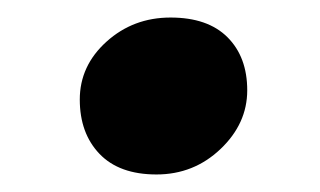

<svg xmlns="http://www.w3.org/2000/svg" viewBox="-20 -441 365 219"><path d="M158.5 -242Q116 -242 93.5 -265.5Q71 -289 71 -327.5Q71 -366 101.5 -393.5Q132 -421 174.5 -421Q217 -421 239.5 -398.5Q262 -376 262 -338Q262 -300 231.5 -271Q201 -242 158.5 -242Z"/></svg>

Font: Oleo Script Swash Caps
Style: Bold
Weight: 700
Designer: Soytutype
Foundry: Soytutype
Version: Version 1.002